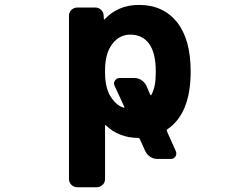

<svg xmlns="http://www.w3.org/2000/svg" viewBox="-20 -578 1040 795"><path d="M300.8 197.3Q286.1 197.3 275.9 187.5Q265.6 177.7 265.6 163.1V-512.7Q265.6 -527.3 275.9 -537.1Q286.1 -546.9 300.8 -546.9H374Q388.7 -546.9 398.9 -537.1Q409.2 -527.3 409.2 -512.7L410.2 -499Q410.2 -498 411.1 -497.6Q412.1 -497.1 413.1 -498Q468.8 -557.6 555.7 -557.6Q655.3 -557.6 712.9 -486.3Q769.5 -415 769.5 -282.2Q769.5 -191.4 743.2 -129.9Q718.8 -73.2 671.9 -42Q668.9 -39.1 670.9 -35.2L708 47.9Q712.9 59.6 706.5 69.8Q700.2 80.1 687.5 80.1H631.8Q615.2 80.1 602.1 71.3Q588.9 62.5 582 48.8L558.6 -2.9Q556.6 -6.8 551.8 -6.8Q470.7 -7.8 418 -59.6Q418 -60.5 416.5 -60.1Q415 -59.6 415 -57.6V163.1Q415 177.7 404.8 187.5Q394.5 197.3 380.9 197.3ZM519.5 -434.6Q474.6 -434.6 445.3 -396.5Q415 -357.4 415 -287.1V-277.3Q415 -207 444.3 -168.9Q466.8 -138.7 493.2 -131.8Q493.2 -131.8 494.1 -131.8Q494.1 -131.8 495.1 -132.8Q496.1 -133.8 495.1 -134.8L454.1 -223.6Q449.2 -234.4 456.1 -244.6Q462.9 -254.9 474.6 -254.9H537.1Q552.7 -254.9 565.9 -246.1Q579.1 -237.3 585.9 -223.6L602.5 -184.6Q603.5 -183.6 605 -183.6Q606.4 -183.6 606.4 -184.6Q625 -216.8 625 -276.4Q625 -279.3 625 -282.2Q625 -360.4 596.7 -397.5Q569.3 -434.6 519.5 -434.6Z"/></svg>

Font: Rounded-L Mgen+ 1m bold
Style: Bold
Weight: 700
Designer: [Source Han Sans]
Ryoko NISHIZUKA  (kana & ideographs); Paul D. Hunt (Latin, Greek & Cyrillic); Wenlong ZHANG  (bopomofo
Version: Version 1.059.20150602